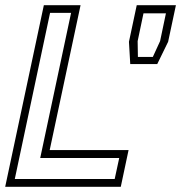

<svg xmlns="http://www.w3.org/2000/svg" viewBox="-32 -720 698 740"><path d="M-12 0 137 -700H278.5L159.5 -141.5H463.5L433.5 0ZM25 -30H410L427.5 -111H123L242 -670.5H161ZM470 -473 465 -559 495 -700H646L616 -559L574 -473ZM499.5 -500.5H557L585 -561.5L607.5 -668.5H521L498.5 -561.5Z"/></svg>

Font: Tourney Light
Style: Italic
Weight: 300
Italic angle: -12°
Version: Version 1.015